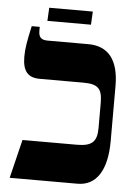

<svg xmlns="http://www.w3.org/2000/svg" viewBox="-53 -772 572 812"><g transform="rotate(5 233.5 -365.5)"><path d="M120 -675H305L308 -731H123ZM19 0H307C387 0 431 -68 431 -192V-426C431 -535 387 -592 301 -592H127C101 -592 90 -604 90 -629V-647H56C42 -584 36 -551 36 -516C36 -455 58 -428 109 -428H294C357 -428 375 -410 375 -348V-243C375 -185 355 -164 290 -164H59Z"/></g></svg>

Font: Noto Serif Hebrew Condensed Extra
Style: Regular
Weight: 800
Width: 3
Designer: Monotype Design Team
Foundry: Monotype Imaging Inc.
Version: Version 1.901